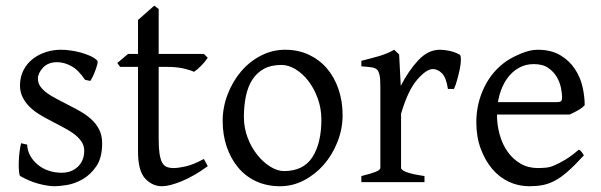

<svg xmlns="http://www.w3.org/2000/svg" viewBox="-20 -645 2130 680"><path d="M341.8 -137.7Q341.8 -85.9 320.8 -55.7Q299.8 -25.4 272 -9.8Q244.1 5.9 216.3 10.3Q188.5 14.6 173.8 14.6Q150.4 14.6 117.2 5.9Q84 -2.9 51.8 -21.5Q48.8 -22.5 47.4 -36.6Q45.9 -50.8 46.4 -69.8Q46.9 -88.9 49.3 -107.9Q51.8 -127 54.7 -137.7L76.2 -132.8Q77.1 -111.3 86.9 -93.8Q96.7 -76.2 112.8 -62.5Q128.9 -48.8 150.9 -41Q172.9 -33.2 198.2 -33.2Q233.4 -33.2 255.9 -54.7Q278.3 -76.2 278.3 -111.3Q278.3 -129.9 267.6 -145Q256.8 -160.2 239.7 -172.4Q222.7 -184.6 200.7 -195.8Q178.7 -207 157.2 -218.8Q137.7 -228.5 118.2 -240.7Q98.6 -252.9 84 -267.6Q69.3 -282.2 60.1 -300.8Q50.8 -319.3 50.8 -341.8Q50.8 -372.1 63 -396Q75.2 -419.9 95.7 -436Q116.2 -452.1 142.1 -460.4Q168 -468.8 196.3 -468.8Q210.9 -468.8 229.5 -466.3Q248 -463.9 265.6 -459Q283.2 -454.1 298.8 -447.3Q314.5 -440.4 324.2 -430.7Q327.1 -427.7 324.7 -418Q322.3 -408.2 317.9 -396Q313.5 -383.8 308.1 -373Q302.7 -362.3 299.8 -358.4L281.2 -362.3Q257.8 -397.5 232.4 -411.1Q207 -424.8 182.6 -424.8Q150.4 -424.8 132.3 -405.3Q114.3 -385.7 114.3 -366.2Q114.3 -350.6 123.5 -337.9Q132.8 -325.2 147.9 -314.5Q163.1 -303.7 182.6 -293.9Q202.1 -284.2 221.7 -273.4Q243.2 -262.7 264.6 -250.5Q286.1 -238.3 303.7 -222.2Q321.3 -206.1 331.5 -185.5Q341.8 -165 341.8 -137.7Z M715.8 -56.6Q668 -21.5 624 -3.4Q580.1 14.6 553.7 14.6Q519.5 14.6 494.1 -12.7Q468.8 -40 468.8 -108.4V-408.2H405.3L395.5 -421.9L433.6 -454.1H468.8V-574.2L526.4 -625L542 -613.3V-454.1H702.1L715.8 -440.4Q707 -426.8 691.9 -411.6Q676.8 -396.5 667 -390.6Q655.3 -396.5 630.9 -402.3Q606.4 -408.2 567.4 -408.2H542V-150.4Q542 -121.1 544.9 -101.6Q547.9 -82 553.7 -70.3Q559.6 -58.6 569.8 -54.2Q580.1 -49.8 594.7 -49.8Q611.3 -49.8 637.7 -55.7Q664.1 -61.5 702.1 -82L715.8 -56.6Z M1193.4 -237.3Q1193.4 -188.5 1175.3 -142.6Q1157.2 -96.7 1127 -62Q1096.7 -27.3 1056.6 -6.3Q1016.6 14.6 971.7 14.6Q925.8 14.6 888.2 -2.4Q850.6 -19.5 824.2 -50.8Q797.9 -82 783.2 -124.5Q768.6 -167 768.6 -216.8Q768.6 -264.6 786.1 -310.5Q803.7 -356.4 833.5 -391.6Q863.3 -426.8 903.8 -447.8Q944.3 -468.8 990.2 -468.8Q1036.1 -468.8 1073.7 -451.2Q1111.3 -433.6 1137.7 -402.8Q1164.1 -372.1 1178.7 -329.6Q1193.4 -287.1 1193.4 -237.3ZM1118.2 -221.7Q1118.2 -260.7 1105.5 -295.9Q1092.8 -331.1 1072.8 -357.4Q1052.7 -383.8 1027.3 -399.4Q1002 -415 976.6 -415Q939.5 -415 914.1 -400.9Q888.7 -386.7 873 -361.8Q857.4 -336.9 850.6 -303.2Q843.8 -269.5 843.8 -231.4Q843.8 -192.4 856.9 -157.7Q870.1 -123 891.1 -96.7Q912.1 -70.3 937.5 -54.7Q962.9 -39.1 985.4 -39.1Q1054.7 -39.1 1086.4 -88.4Q1118.2 -137.7 1118.2 -221.7Z M1608.4 -451.2Q1612.3 -448.2 1612.3 -433.6Q1612.3 -418.9 1608.4 -400.4Q1604.5 -381.8 1599.1 -362.3Q1593.8 -342.8 1587.9 -330.1H1566.4Q1560.5 -370.1 1545.4 -385.3Q1530.3 -400.4 1512.7 -400.4Q1490.2 -400.4 1457.5 -362.8Q1424.8 -325.2 1400.4 -242.2V-50.8Q1400.4 -43 1418.9 -35.6Q1437.5 -28.3 1483.4 -21.5V0H1259.8V-21.5Q1292 -29.3 1309.6 -36.1Q1327.1 -43 1327.1 -50.8V-335Q1327.1 -367.2 1324.2 -379.4Q1321.3 -391.6 1316.4 -397.5Q1309.6 -404.3 1297.9 -406.2Q1286.1 -408.2 1259.8 -410.2V-429.7Q1292 -437.5 1322.3 -446.3Q1352.5 -455.1 1376 -468.8L1393.6 -452.1L1399.4 -340.8Q1426.8 -394.5 1461.4 -431.6Q1496.1 -468.8 1538.1 -468.8Q1553.7 -468.8 1572.3 -464.8Q1590.8 -460.9 1608.4 -451.2Z M2050.8 -272.5Q2042 -262.7 2027.3 -254.4Q2012.7 -246.1 1997.1 -239.3H1716.8L1717.8 -283.2H1952.1Q1962.9 -283.2 1966.8 -286.6Q1970.7 -290 1970.7 -300.8Q1970.7 -313.5 1966.8 -333.5Q1962.9 -353.5 1952.1 -372.1Q1941.4 -390.6 1921.9 -404.3Q1902.3 -418 1870.1 -418Q1840.8 -418 1816.9 -404.3Q1793 -390.6 1775.9 -366.7Q1758.8 -342.8 1749.5 -310.1Q1740.2 -277.3 1740.2 -238.3Q1740.2 -201.2 1750 -167Q1759.8 -132.8 1778.3 -106.9Q1796.9 -81.1 1823.7 -65.4Q1850.6 -49.8 1884.8 -49.8Q1899.4 -49.8 1914.1 -51.3Q1928.7 -52.7 1945.3 -60.1Q1961.9 -67.4 1982.4 -79.6Q2002.9 -91.8 2030.3 -115.2Q2036.1 -112.3 2041 -105.5Q2045.9 -98.6 2047.9 -94.7Q2014.6 -58.6 1990.2 -37.1Q1965.8 -15.6 1943.8 -4.4Q1921.9 6.8 1900.9 10.7Q1879.9 14.6 1854.5 14.6Q1816.4 14.6 1782.7 -1Q1749 -16.6 1723.6 -46.4Q1698.2 -76.2 1682.6 -118.2Q1667 -160.2 1667 -211.9Q1667 -278.3 1695.3 -336.4Q1723.6 -394.5 1775.4 -429.7Q1797.9 -444.3 1828.1 -456.5Q1858.4 -468.8 1883.8 -468.8Q1931.6 -468.8 1963.9 -449.7Q1996.1 -430.7 2015.6 -401.4Q2035.2 -372.1 2043 -337.9Q2050.8 -303.7 2050.8 -272.5Z"/></svg>

Font: Podda
Style: Regular
Weight: 400
Designer: Md. Tanbin Islam Siyam
Foundry: Tanbin Islam Siyam
Version: Version 0.258